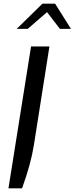

<svg xmlns="http://www.w3.org/2000/svg" viewBox="-20 -788 406 1045"><path d="M149 -535H249L164 4Q148 105 100 237H26ZM211 -768H280L366 -631H306L236 -722L131 -631H71Z"/></svg>

Font: Exo Medium
Style: Italic
Weight: 500
Italic angle: -9°
Designer: Natanael Gama
Foundry: Natanael Gama
Version: Version 1.500; ttfautohint (v1.6)